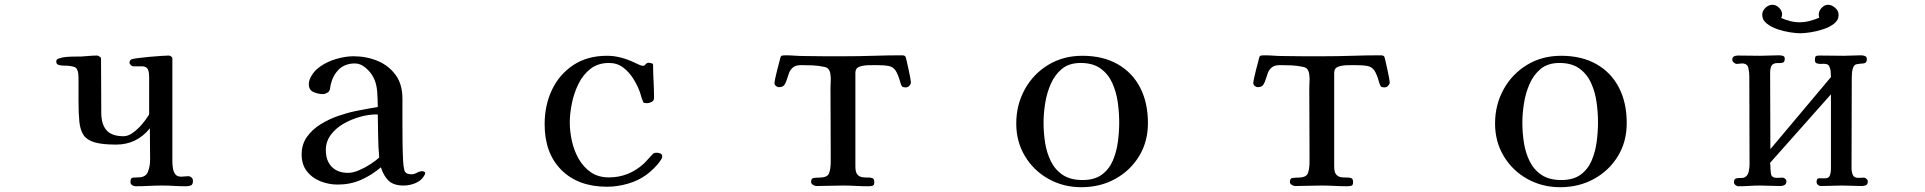

<svg xmlns="http://www.w3.org/2000/svg" viewBox="-20 -775 8040 802"><path d="M786 -20Q786 -4 777.5 -0.5Q769 3 756 3Q731 3 706.5 1.5Q682 0 658 0Q630 0 602.5 1.5Q575 3 547 3Q539 3 532 -1.5Q525 -6 525 -15Q525 -32 534.5 -33Q544 -34 557 -34Q589 -34 598 -57.5Q607 -81 607 -107Q607 -140 606.5 -173Q606 -206 606 -239Q551 -171 465 -171Q407 -171 375 -180.5Q343 -190 329 -211Q315 -232 311.5 -266.5Q308 -301 308 -352V-448Q308 -488 292.5 -494.5Q277 -501 243 -501Q234 -501 224.5 -504Q215 -507 215 -518Q215 -527 224 -530Q232 -533 241 -535Q257 -538 280.5 -538.5Q304 -539 320 -539Q337 -540 353.5 -541.5Q370 -543 386 -543Q389 -543 395.5 -539Q402 -535 402 -531Q402 -474 402.5 -417.5Q403 -361 403 -304Q403 -256 425 -231Q447 -206 496 -206Q515 -206 534.5 -220Q554 -234 571 -253.5Q588 -273 597 -288Q599 -290 601 -293.5Q603 -297 603 -300V-451Q603 -480 595.5 -489Q588 -498 573.5 -498Q559 -498 538 -498Q532 -498 526.5 -503Q521 -508 521 -513Q521 -523 529 -527Q532 -529 553.5 -532Q575 -535 603 -537.5Q631 -540 654.5 -541.5Q678 -543 685 -543Q689 -543 694.5 -539.5Q700 -536 700 -531V-483Q700 -388 700 -292.5Q700 -197 700 -102Q700 -89 702 -74Q704 -59 711.5 -48Q719 -37 737 -37Q745 -37 752 -38Q759 -39 767 -39Q774 -39 780 -33.5Q786 -28 786 -20Z M1564 -117Q1560 -162 1559.5 -207Q1559 -252 1558 -297H1551Q1520 -297 1484 -287Q1448 -277 1415.5 -258.5Q1383 -240 1362 -212Q1341 -184 1341 -148Q1341 -104 1365.5 -78.5Q1390 -53 1434 -53Q1454 -53 1479 -63.5Q1504 -74 1527 -89Q1550 -104 1564 -117ZM1756 -53Q1756 -49 1755 -47Q1743 -22 1717.5 -11Q1692 0 1666 0Q1625 0 1604 -19.5Q1583 -39 1571 -76Q1532 -43 1487.5 -23.5Q1443 -4 1391 -4Q1353 -4 1318 -18Q1283 -32 1261.5 -60Q1240 -88 1240 -130Q1240 -172 1262 -203Q1284 -234 1318.5 -255.5Q1353 -277 1392 -290.5Q1431 -304 1465 -311Q1488 -316 1511.5 -320Q1535 -324 1558 -328Q1558 -356 1555.5 -392Q1553 -428 1539 -453Q1529 -473 1507.5 -491.5Q1486 -510 1463 -510Q1421 -510 1395.5 -485Q1370 -460 1361 -420Q1360 -416 1359.5 -410Q1359 -404 1357 -399Q1355 -392 1346 -387Q1337 -382 1329 -382Q1309 -382 1289.5 -390.5Q1270 -399 1270 -423Q1270 -435 1274 -444Q1287 -476 1318 -497.5Q1349 -519 1387 -529.5Q1425 -540 1456 -540Q1511 -540 1557.5 -520.5Q1604 -501 1632.5 -462Q1661 -423 1661 -363Q1661 -336 1661 -308.5Q1661 -281 1661 -254Q1661 -215 1661.5 -176.5Q1662 -138 1664 -100Q1665 -81 1669 -64Q1673 -47 1699 -47Q1710 -47 1721.5 -53.5Q1733 -60 1745 -60Q1747 -60 1751.5 -58Q1756 -56 1756 -53Z M2746 -123Q2746 -117 2743.5 -112Q2741 -107 2737 -102Q2729 -89 2711 -71.5Q2693 -54 2680 -45Q2646 -20 2602 -7.5Q2558 5 2516 5Q2395 5 2325 -65Q2255 -135 2255 -256Q2255 -335 2285.5 -399.5Q2316 -464 2374.5 -503Q2433 -542 2516 -542Q2545 -542 2573.5 -534.5Q2602 -527 2627 -515Q2634 -512 2646.5 -506Q2659 -500 2666 -500Q2672 -500 2677 -507Q2683 -513 2691 -513Q2694 -513 2701 -511Q2708 -509 2708 -504Q2708 -470 2710 -435.5Q2712 -401 2712 -366Q2712 -354 2701.5 -349Q2691 -344 2682 -344Q2678 -344 2672.5 -345Q2667 -346 2666 -351Q2662 -360 2659 -370Q2656 -380 2653 -390Q2643 -418 2625.5 -446Q2608 -474 2583 -493Q2558 -512 2524 -512Q2478 -512 2446.5 -487.5Q2415 -463 2396 -424Q2377 -385 2368.5 -342Q2360 -299 2360 -263Q2360 -226 2369 -185.5Q2378 -145 2397.5 -111Q2417 -77 2448 -55.5Q2479 -34 2524 -34Q2607 -34 2671 -93Q2675 -97 2683.5 -106.5Q2692 -116 2700.5 -125Q2709 -134 2711 -135Q2715 -137 2724 -137Q2730 -137 2738 -134Q2746 -131 2746 -123Z M3785 -431Q3785 -424 3778.5 -417Q3772 -410 3764 -410Q3751 -410 3747.5 -414.5Q3744 -419 3741 -430Q3731 -466 3720.5 -481Q3710 -496 3691.5 -499.5Q3673 -503 3638 -503Q3626 -503 3605.5 -502.5Q3585 -502 3569 -496Q3553 -490 3553 -471V-80Q3553 -56 3561 -46.5Q3569 -37 3581 -35Q3593 -33 3604.5 -33.5Q3616 -34 3624 -31Q3632 -28 3632 -14Q3632 -1 3624.5 1Q3617 3 3606 3Q3580 3 3553.5 1.5Q3527 0 3501 0Q3473 0 3445.5 1Q3418 2 3390 2Q3383 2 3375.5 -3Q3368 -8 3368 -15Q3368 -30 3378.5 -31.5Q3389 -33 3400 -33Q3436 -33 3443 -51Q3450 -69 3450 -100V-139Q3450 -207 3449.5 -274.5Q3449 -342 3449 -409Q3449 -423 3450 -436Q3451 -449 3449 -462Q3448 -476 3441.5 -485Q3435 -494 3421 -496Q3398 -501 3374 -502Q3350 -503 3327 -503Q3304 -503 3292.5 -493.5Q3281 -484 3276 -470.5Q3271 -457 3267 -443.5Q3263 -430 3256.5 -420.5Q3250 -411 3234 -411Q3227 -411 3221 -416Q3215 -421 3215 -429Q3215 -432 3218 -447Q3221 -462 3226 -481Q3231 -500 3235 -515.5Q3239 -531 3240 -535Q3242 -542 3247.5 -543Q3253 -544 3260 -544Q3280 -544 3299.5 -542.5Q3319 -541 3339 -541Q3381 -540 3423 -540Q3465 -540 3507 -540Q3568 -540 3628 -542Q3688 -544 3749 -544Q3757 -544 3761 -540Q3763 -539 3766.5 -523.5Q3770 -508 3774.5 -488Q3779 -468 3782 -451.5Q3785 -435 3785 -431Z M4655 -264Q4655 -305 4649 -348Q4643 -391 4626 -428.5Q4609 -466 4577 -489Q4545 -512 4494 -512Q4446 -512 4416 -487.5Q4386 -463 4369 -424Q4352 -385 4345.5 -342Q4339 -299 4339 -262Q4339 -221 4345.5 -179Q4352 -137 4369.5 -101.5Q4387 -66 4419 -44.5Q4451 -23 4502 -23Q4552 -23 4582.5 -45.5Q4613 -68 4628.5 -104.5Q4644 -141 4649.5 -183Q4655 -225 4655 -264ZM4775 -261Q4775 -183 4738 -122.5Q4701 -62 4638 -27.5Q4575 7 4497 7Q4422 7 4360 -27.5Q4298 -62 4261.5 -122.5Q4225 -183 4225 -259Q4225 -337 4260.5 -401.5Q4296 -466 4358.5 -504Q4421 -542 4501 -542Q4587 -542 4648.5 -507Q4710 -472 4742.5 -409Q4775 -346 4775 -261Z M5785 -431Q5785 -424 5778.5 -417Q5772 -410 5764 -410Q5751 -410 5747.5 -414.5Q5744 -419 5741 -430Q5731 -466 5720.5 -481Q5710 -496 5691.5 -499.5Q5673 -503 5638 -503Q5626 -503 5605.5 -502.5Q5585 -502 5569 -496Q5553 -490 5553 -471V-80Q5553 -56 5561 -46.5Q5569 -37 5581 -35Q5593 -33 5604.5 -33.5Q5616 -34 5624 -31Q5632 -28 5632 -14Q5632 -1 5624.5 1Q5617 3 5606 3Q5580 3 5553.5 1.5Q5527 0 5501 0Q5473 0 5445.5 1Q5418 2 5390 2Q5383 2 5375.5 -3Q5368 -8 5368 -15Q5368 -30 5378.5 -31.5Q5389 -33 5400 -33Q5436 -33 5443 -51Q5450 -69 5450 -100V-139Q5450 -207 5449.5 -274.5Q5449 -342 5449 -409Q5449 -423 5450 -436Q5451 -449 5449 -462Q5448 -476 5441.5 -485Q5435 -494 5421 -496Q5398 -501 5374 -502Q5350 -503 5327 -503Q5304 -503 5292.5 -493.5Q5281 -484 5276 -470.5Q5271 -457 5267 -443.5Q5263 -430 5256.5 -420.5Q5250 -411 5234 -411Q5227 -411 5221 -416Q5215 -421 5215 -429Q5215 -432 5218 -447Q5221 -462 5226 -481Q5231 -500 5235 -515.5Q5239 -531 5240 -535Q5242 -542 5247.5 -543Q5253 -544 5260 -544Q5280 -544 5299.5 -542.5Q5319 -541 5339 -541Q5381 -540 5423 -540Q5465 -540 5507 -540Q5568 -540 5628 -542Q5688 -544 5749 -544Q5757 -544 5761 -540Q5763 -539 5766.5 -523.5Q5770 -508 5774.5 -488Q5779 -468 5782 -451.5Q5785 -435 5785 -431Z M6655 -264Q6655 -305 6649 -348Q6643 -391 6626 -428.5Q6609 -466 6577 -489Q6545 -512 6494 -512Q6446 -512 6416 -487.5Q6386 -463 6369 -424Q6352 -385 6345.5 -342Q6339 -299 6339 -262Q6339 -221 6345.5 -179Q6352 -137 6369.5 -101.5Q6387 -66 6419 -44.5Q6451 -23 6502 -23Q6552 -23 6582.5 -45.5Q6613 -68 6628.5 -104.5Q6644 -141 6649.5 -183Q6655 -225 6655 -264ZM6775 -261Q6775 -183 6738 -122.5Q6701 -62 6638 -27.5Q6575 7 6497 7Q6422 7 6360 -27.5Q6298 -62 6261.5 -122.5Q6225 -183 6225 -259Q6225 -337 6260.5 -401.5Q6296 -466 6358.5 -504Q6421 -542 6501 -542Q6587 -542 6648.5 -507Q6710 -472 6742.5 -409Q6775 -346 6775 -261Z M7782 -17Q7782 -5 7774.5 -1.5Q7767 2 7757 2Q7736 2 7715.5 1Q7695 0 7675 0Q7653 0 7630.5 1Q7608 2 7586 2Q7579 2 7573.5 -3Q7568 -8 7568 -15Q7568 -31 7580 -30.5Q7592 -30 7602 -30Q7619 -30 7623.5 -42Q7628 -54 7628 -67V-381L7374 -95L7375 -82Q7375 -67 7377.5 -49.5Q7380 -32 7402 -32Q7408 -32 7413.5 -32.5Q7419 -33 7426 -33Q7431 -33 7436.5 -28.5Q7442 -24 7442 -18Q7442 -7 7434.5 -2.5Q7427 2 7417 2Q7395 2 7374 1Q7353 0 7331 0Q7309 0 7286.5 1.5Q7264 3 7242 3Q7235 3 7229 -2Q7223 -7 7223 -14Q7223 -27 7231.5 -29.5Q7240 -32 7251 -31.5Q7262 -31 7269 -35Q7281 -42 7284.5 -58Q7288 -74 7288 -87Q7288 -179 7287.5 -271.5Q7287 -364 7287 -456Q7287 -473 7283 -491.5Q7279 -510 7256 -510Q7251 -510 7245.5 -509Q7240 -508 7235 -508Q7229 -508 7222.5 -513.5Q7216 -519 7216 -525Q7216 -536 7223 -539.5Q7230 -543 7239 -543Q7262 -543 7285.5 -542.5Q7309 -542 7332 -542Q7352 -542 7371.5 -543Q7391 -544 7410 -544Q7418 -544 7426.5 -542Q7435 -540 7435 -530Q7435 -515 7426 -513Q7417 -511 7404.5 -511.5Q7392 -512 7383 -504.5Q7374 -497 7374 -469L7375 -152L7628 -453Q7628 -463 7627 -475.5Q7626 -488 7621 -498Q7616 -508 7603 -508Q7599 -509 7594.5 -508.5Q7590 -508 7586 -508Q7576 -508 7568.5 -510.5Q7561 -513 7561 -525Q7561 -528 7561.5 -531.5Q7562 -535 7563 -538Q7565 -542 7572 -542.5Q7579 -543 7582 -543Q7607 -543 7632 -542.5Q7657 -542 7682 -542Q7700 -542 7718 -543Q7736 -544 7754 -544Q7762 -544 7770 -541Q7778 -538 7778 -528Q7778 -511 7763 -510Q7748 -509 7737 -507Q7727 -506 7722 -495.5Q7717 -485 7716 -472.5Q7715 -460 7715 -451L7714 -73Q7714 -58 7719 -45Q7724 -32 7743 -32Q7748 -32 7754 -32.5Q7760 -33 7766 -33Q7771 -33 7776.5 -28Q7782 -23 7782 -17ZM7660 -713Q7660 -691 7641.5 -676.5Q7623 -662 7596 -653Q7569 -644 7542.5 -640Q7516 -636 7500 -636Q7484 -636 7457.5 -640Q7431 -644 7404.5 -653Q7378 -662 7359.5 -677Q7341 -692 7341 -713Q7341 -730 7354.5 -742.5Q7368 -755 7384 -755Q7399 -755 7411.5 -742.5Q7424 -730 7424 -714Q7424 -708 7420 -700Q7438 -692 7457.5 -687Q7477 -682 7497 -682Q7518 -682 7539 -687.5Q7560 -693 7579 -701Q7577 -709 7577 -714Q7577 -729 7589 -742Q7601 -755 7616 -755Q7631 -755 7645.5 -742.5Q7660 -730 7660 -713Z"/></svg>

Font: Kaisei HarunoUmi Medium
Style: Regular
Weight: 500
Designer: Font-Kai, 金井和夫
Foundry: KAZUO KANAI
Version: Version 5.003